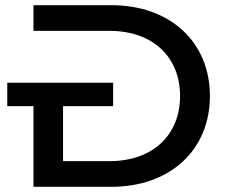

<svg xmlns="http://www.w3.org/2000/svg" viewBox="-20 -720 875 740"><path d="M109 -311V0H409C635 0 789 -141 789 -350C789 -559 635 -700 409 -700H109V-601H403C568 -601 674 -501 674 -350C674 -199 568 -99 403 -99H223V-311H416V-401H8V-311Z"/></svg>

Font: Montserrat-Alt1 SemBd
Style: Regular
Weight: 600
Designer: Differentunic
Foundry: Differentunic
Version: Version 7.222